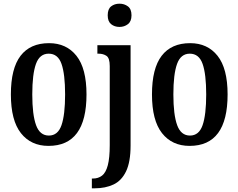

<svg xmlns="http://www.w3.org/2000/svg" viewBox="-20 -781 1293 1041"><path d="M243 10Q148 10 93.5 -59Q39 -128 39 -269Q39 -410 91.5 -478.5Q144 -547 246 -547Q340 -547 394.5 -478.5Q449 -410 449 -269Q449 10 243 10ZM245 -46Q294 -46 313.5 -102.5Q333 -159 333 -269Q333 -379 313.5 -434.5Q294 -490 244 -490Q195 -490 175 -434.5Q155 -379 155 -269Q155 -159 175.5 -102.5Q196 -46 245 -46Z M628 -635Q601 -635 582.5 -650Q564 -665 564 -698Q564 -732 582.5 -746.5Q601 -761 628 -761Q654 -761 673.5 -746.5Q693 -732 693 -698Q693 -665 673.5 -650Q654 -635 628 -635ZM478 240V187H484Q513 187 533.5 171Q554 155 564.5 115Q575 75 575 6V-423Q575 -466 557.5 -478Q540 -490 514 -490H508V-536H688V8Q688 97 663.5 148Q639 199 595 219.5Q551 240 494 240Z M1008 10Q913 10 858.5 -59Q804 -128 804 -269Q804 -410 856.5 -478.5Q909 -547 1011 -547Q1105 -547 1159.5 -478.5Q1214 -410 1214 -269Q1214 10 1008 10ZM1010 -46Q1059 -46 1078.5 -102.5Q1098 -159 1098 -269Q1098 -379 1078.5 -434.5Q1059 -490 1009 -490Q960 -490 940 -434.5Q920 -379 920 -269Q920 -159 940.5 -102.5Q961 -46 1010 -46Z"/></svg>

Font: Noto Serif Thai ExtraCondensed SemiBold
Style: Regular
Weight: 600
Width: 2
Designer: Monotype Design Team
Foundry: Monotype Imaging Inc.
Version: Version 2.001; ttfautohint (v1.8.4.7-5d5b)